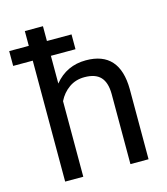

<svg xmlns="http://www.w3.org/2000/svg" viewBox="-127 -837 803 924"><g transform="rotate(-15 275.0 -375.0)"><path d="M295.9 -602.5V-676.3H173.3V-750H83V-676.3H-14.6V-602.5H83V0H173.3V-376.5C185.7 -401.9 203 -422.4 225.1 -438C247.2 -453.6 272.9 -461.4 302.2 -461.4C338.4 -461.4 365 -452.3 382.1 -434.1C399.2 -415.9 407.9 -387.7 408.2 -349.6V0H498.5V-349.1C497.6 -475.1 441.2 -538.1 329.6 -538.1C265.5 -538.1 213.4 -513.5 173.3 -464.4V-602.5Z"/></g></svg>

Font: Roboto1
Style: rg
Weight: 400
Designer: Google
Version: Version 2.137; 2017